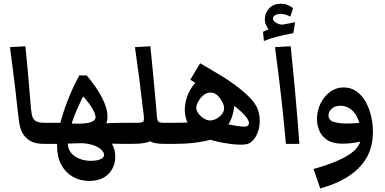

<svg xmlns="http://www.w3.org/2000/svg" viewBox="-20 -783 2096 1045"><path d="M221.7 0Q174.8 0 148.7 -13.9Q122.6 -27.8 104.5 -54.7Q95.7 -69.3 90.6 -87.9Q85.4 -106.4 82 -132.6Q78.6 -158.7 74.7 -195.8Q69.3 -247.6 63.5 -296.6Q57.6 -345.7 50.5 -400.9Q43.5 -456.1 34.2 -526.4L118.2 -531.2Q124 -477.5 129.4 -416.7Q134.8 -356 139.4 -302.2Q144 -248.5 146.5 -215.8Q148.9 -178.7 153.6 -157.7Q158.2 -136.7 170.4 -127Q184.6 -114.7 221.7 -114.7ZM221.7 0V-114.7Q241.2 -114.7 249.8 -101.8Q258.3 -88.9 258.3 -56.2Q258.3 -26.4 249 -13.2Q239.7 0 221.7 0Z M659.7 0Q616.2 0 579.8 -1.5Q543.5 -2.9 506.3 -12.2V-101.1Q543.9 -111.8 580.1 -113.3Q616.2 -114.7 659.7 -114.7ZM221.7 0V-114.7H325.7L308.6 0ZM221.7 0Q203.6 0 194.3 -13.2Q185.1 -26.4 185.1 -56.2Q185.1 -88.9 193.6 -101.8Q202.1 -114.7 221.7 -114.7ZM659.7 0V-114.7Q679.2 -114.7 687.7 -101.8Q696.3 -88.9 696.3 -56.2Q696.3 -26.4 687 -13.2Q677.7 0 659.7 0ZM465.3 201.7Q416 201.7 376.5 179.2Q336.9 156.7 313.7 114Q290.5 71.3 290.5 9.8Q290.5 -38.6 305.4 -101.3Q320.3 -164.1 347.4 -233.9Q374.5 -303.7 411.6 -372.6H451.7Q458.5 -365.2 476.6 -342Q494.6 -318.8 515.1 -286.4Q535.6 -253.9 550.3 -217.8Q564.9 -181.6 564.9 -148.9Q564.9 -116.2 550.8 -95.7Q536.6 -75.2 523.4 -62.5V-60.1Q564 -40 585.7 -6.1Q607.4 27.8 607.4 69.8Q607.4 126 570.1 163.8Q532.7 201.7 465.3 201.7ZM475.1 92.3Q483.4 92.3 499 90.8Q514.6 89.4 526.9 83.5Q546.4 75.2 546.4 59.6Q546.4 46.9 531.7 32.2Q520 20.5 501.2 12.2Q482.4 3.9 457.5 -0.5Q432.6 -4.9 402.3 -3.4L305.2 0.5L353 -41.5Q348.6 -23.9 348.6 -8.3Q348.6 40.5 386 66.4Q423.3 92.3 475.1 92.3ZM360.8 -78.6 345.7 -112.3Q361.8 -111.3 375.7 -110.6Q389.6 -109.9 403.8 -109.9Q447.8 -109.9 473.9 -117.9Q500 -126 500 -146Q500 -160.2 486.3 -185.8Q472.7 -211.4 449 -239.7Q425.3 -268.1 396 -291L446.8 -286.1Q423.8 -244.1 399.2 -187.5Q374.5 -130.9 360.8 -78.6Z M659.7 0V-114.7H724.6Q751.5 -114.7 758.5 -120.6Q765.6 -126.5 762.7 -151.4Q761.2 -164.6 759.5 -178Q757.8 -191.4 756.3 -204.6Q746.6 -287.6 735.6 -372.8Q724.6 -458 714.4 -526.4L798.3 -531.2Q803.2 -483.9 808.8 -426.8Q814.5 -369.6 819.6 -314Q824.7 -258.3 828.6 -214.4Q832.5 -170.4 834 -149.9Q835.4 -128.4 841.6 -121.6Q847.7 -114.7 870.6 -114.7H896V0H876Q841.3 0 816.4 -6.1Q791.5 -12.2 778.3 -34.7H827.6Q801.8 -11.7 771.7 -5.9Q741.7 0 704.6 0ZM659.7 0Q641.6 0 632.3 -13.2Q623 -26.4 623 -56.2Q623 -88.9 631.6 -101.8Q640.1 -114.7 659.7 -114.7ZM896 0V-114.7Q915.5 -114.7 924.1 -101.8Q932.6 -88.9 932.6 -56.2Q932.6 -26.4 923.3 -13.2Q914.1 0 896 0Z M1291.5 4.4Q1252 4.4 1195.6 -5.6Q1139.2 -15.6 1089.4 -33.7L1159.2 -31.2Q1101.6 -14.6 1048.1 -7.3Q994.6 0 929.2 0H896V-114.7H921.9Q952.1 -114.7 980.7 -115.5Q1009.3 -116.2 1037.1 -117.7L1015.6 -89.4Q1000.5 -110.4 993.2 -135.3Q985.8 -160.2 985.8 -186Q985.8 -231 1006.3 -276.1Q1026.9 -321.3 1064.9 -355L1087.4 -304.7L1015.6 -349.1L1069.3 -438.5Q1130.4 -403.3 1184.1 -370.6Q1237.8 -337.9 1279.8 -304.7Q1324.2 -269.5 1348.9 -241.7Q1373.5 -213.9 1383.5 -186.3Q1393.6 -158.7 1393.6 -124.5Q1393.6 -93.3 1385 -69.1Q1376.5 -44.9 1368.7 -34.2Q1352.1 -11.2 1336.7 -3.4Q1321.3 4.4 1291.5 4.4ZM1121.1 -127.4Q1139.2 -127 1157 -136.5Q1174.8 -146 1187 -160.9Q1199.2 -175.8 1199.7 -191.9Q1200.2 -208 1190.4 -227.3Q1180.7 -246.6 1166.3 -261Q1151.9 -275.4 1138.2 -277.8Q1112.8 -283.2 1092.5 -268.6Q1072.3 -253.9 1060.3 -232.9Q1048.3 -211.9 1048.3 -196.3Q1048.3 -181.2 1060.1 -165.3Q1071.8 -149.4 1088.6 -138.7Q1105.5 -127.9 1121.1 -127.4ZM1204.1 -78.1 1171.9 -119.6Q1211.9 -106.9 1248.8 -100.8Q1285.6 -94.7 1305.2 -93.8Q1319.3 -92.8 1327.1 -97.7Q1335 -102.5 1335 -112.3Q1335 -121.6 1329.8 -130.9Q1324.7 -140.1 1316.4 -150.4Q1299.3 -171.4 1271.5 -193.6Q1243.7 -215.8 1210.4 -238.3L1254.4 -244.1Q1261.2 -148.4 1204.1 -78.1ZM896 0Q877.9 0 868.7 -13.2Q859.4 -26.4 859.4 -56.2Q859.4 -88.9 867.9 -101.8Q876.5 -114.7 896 -114.7Z M1536.1 0Q1525.4 -120.6 1510.7 -252.2Q1496.1 -383.8 1476.6 -526.4L1562 -531.2Q1577.1 -386.7 1588.9 -254.2Q1600.6 -121.6 1609.4 0ZM1418 -560.5 1416 -561 1411.6 -609.9 1458 -631.3 1460.4 -612.3Q1443.4 -618.2 1432.4 -637.9Q1421.4 -657.7 1421.4 -675.8Q1421.4 -712.4 1444.6 -737.5Q1467.8 -762.7 1509.8 -762.7Q1529.3 -762.7 1545.9 -755.6Q1562.5 -748.5 1575.2 -738.8L1560.1 -692.9Q1544.9 -700.2 1531.7 -703.9Q1518.6 -707.5 1505.9 -707.5Q1488.8 -707.5 1477.1 -700.2Q1465.3 -692.9 1465.3 -681.6Q1465.3 -668.9 1485.1 -657.7Q1504.9 -646.5 1523.4 -649.9Q1531.7 -651.4 1547.4 -654.5Q1563 -657.7 1586.4 -662.1L1576.7 -602.5Q1521.5 -592.8 1482.4 -582Q1443.4 -571.3 1418 -560.5Z M1722.7 242.7 1686.5 136.7Q1758.8 116.7 1809.6 95Q1860.4 73.2 1891.6 50.3Q1914.1 33.7 1926.8 15.6Q1939.5 -2.4 1943.4 -20.5L1940.9 -92.8Q1936 -119.1 1926.3 -140.4Q1916.5 -161.6 1902.6 -176.5Q1888.7 -191.4 1870.8 -199.5Q1853 -207.5 1832.5 -207.5Q1802.2 -207.5 1785.2 -191.2Q1768.1 -174.8 1768.1 -156.2Q1768.1 -127.9 1796.4 -119.4Q1824.7 -110.8 1867.7 -110.8Q1884.8 -110.8 1905.3 -111.8Q1925.8 -112.8 1949.7 -114.7L1970.7 -18.1Q1924.3 -7.3 1895 -4.2Q1865.7 -1 1845.7 -1Q1789.1 -1 1758.5 -22.7Q1728 -44.4 1716.6 -75.2Q1705.1 -106 1705.1 -133.3Q1705.1 -180.2 1724.6 -219.7Q1744.1 -259.3 1776.9 -283.2Q1809.6 -307.1 1849.1 -307.1Q1890.6 -307.1 1920.9 -285.4Q1951.2 -263.7 1970.9 -227.8Q1990.7 -191.9 2000.2 -149.4Q2009.8 -106.9 2009.8 -65.9Q2009.8 -15.6 1995.6 29.3Q1981.4 74.2 1949.7 112.3Q1916 153.8 1860.1 186.8Q1804.2 219.7 1722.7 242.7Z"/></svg>

Font: Markazi Text
Style: Regular
Weight: 400
Designer: Borna Izadpanah (Arabic designer), Fiona Ross (Arabic design director) and Florian Runge (Latin designer)
Foundry: Borna Izadpanah and Florian Runge
Version: Version 1.000